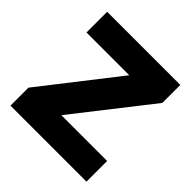

<svg xmlns="http://www.w3.org/2000/svg" viewBox="-177 -810 952 952"><g transform="rotate(45 299.5 -334.0)"><path d="M566 0V-145H245L556 -542V-668H43V-523H343L33 -126V0Z"/></g></svg>

Font: Celebes ExtraBold
Style: Regular
Weight: 800
Designer: Anugrah Pasau
Foundry: Lafontype
Version: Version 1.000